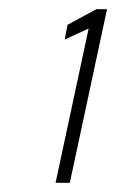

<svg xmlns="http://www.w3.org/2000/svg" viewBox="-20 -818 253 418"><path d="M101 -420 173 -756 121 -732 127 -764 190 -798H213L132 -420Z"/></svg>

Font: Saira Condensed Thin
Style: Italic
Weight: 250
Width: 3
Italic angle: -12°
Designer: Hector Gatti with collaboration of the Omnibus-Type team
Foundry: Omnibus-Type
Version: Version 1.101